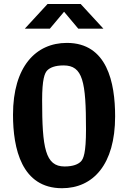

<svg xmlns="http://www.w3.org/2000/svg" viewBox="-20 -960 660 989"><path d="M299.5 9.5C459 9.5 573 -112 573 -360.5C573 -535 532 -739 324.5 -739C165 -739 47 -617.5 47 -369C47 -194.5 91.5 9.5 299.5 9.5ZM108 -812.5H237L310 -899.5L383 -812.5H512.5L395.5 -939.5H225ZM197 -444C197 -550 209.5 -583.5 223.5 -597.5C237 -611 262 -623 307.5 -623C407 -623 423 -539 423 -293.5C423 -171 410 -142 396.5 -128C383 -114.5 358 -102.5 312.5 -102.5C213 -102.5 197 -199 197 -444Z"/></svg>

Font: Monaspace Argon
Style: Bold
Weight: 700
Designer: Riley Cran & the Lettermatic Team
Foundry: Lettermatic
Version: Version 1.000 (Monaspace Argon)